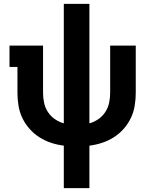

<svg xmlns="http://www.w3.org/2000/svg" viewBox="-20 -755 790 990"><path d="M309 215V-4Q276 -8 244 -18.5Q212 -29 183.5 -47Q155 -65 132.5 -90.5Q110 -116 95.5 -146Q81 -176 75.5 -209.5Q70 -243 70 -276V-410H29V-520H202V-276Q202 -250 207.5 -224.5Q213 -199 227 -177.5Q241 -156 262.5 -141Q284 -126 309 -119V-735H441V-119Q466 -126 487.5 -141Q509 -156 523 -177.5Q537 -199 542.5 -224.5Q548 -250 548 -276V-520H680V-276Q680 -243 674.5 -209.5Q669 -176 654.5 -146Q640 -116 617.5 -90.5Q595 -65 566.5 -47Q538 -29 506 -18.5Q474 -8 441 -4V215Z"/></svg>

Font: Iosevka Etoile Extrabold
Style: Regular
Weight: 800
Designer: Belleve Invis
Foundry: Belleve Invis
Version: Version 22.1.2; ttfautohint (v1.8.4)